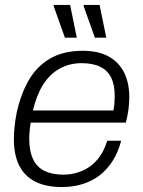

<svg xmlns="http://www.w3.org/2000/svg" viewBox="-20 -743 576 775"><path d="M230 12Q165 12 122 -10Q79 -32 57.5 -75Q36 -118 36 -181Q36 -207 39 -234Q42 -261 47 -286Q63 -361 95 -417.5Q127 -474 181 -506Q235 -538 314 -538Q378 -538 419.5 -514.5Q461 -491 481.5 -449Q502 -407 502 -350Q502 -327 498.5 -301Q495 -275 488 -248H104Q101 -230 99.5 -214Q98 -198 98 -184Q98 -133 113.5 -100.5Q129 -68 160 -53Q191 -38 236 -38Q263 -38 289.5 -45.5Q316 -53 340 -69Q364 -85 382.5 -111Q401 -137 413 -175H469Q457 -128 434 -92.5Q411 -57 380.5 -34Q350 -11 311.5 0.5Q273 12 230 12ZM113 -297H438Q441 -313 442 -328.5Q443 -344 443 -357Q443 -400 429 -429Q415 -458 385.5 -473Q356 -488 309 -488Q260 -488 220 -465.5Q180 -443 153.5 -400.5Q127 -358 113 -297ZM363 -591 317 -720 319 -723H382L409 -591ZM242 -591 196 -720 198 -723H263L290 -591Z"/></svg>

Font: Archivo SemiBold ExtraLight
Style: Italic
Weight: 250
Italic angle: -10°
Version: Version 2.001